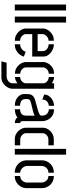

<svg xmlns="http://www.w3.org/2000/svg" viewBox="836 -1582 930 2641"><g transform="rotate(90 1300.5 -261.0)"><path d="M42 0V-705.2H123.6V0Z M208 0V-705.2H289.6V0Z M540.8 0Q499.2 0 467.5 -15.6Q435.8 -31.2 414.4 -54.7Q393 -78.2 382.3 -103Q371.6 -127.8 371.6 -146.6V-393Q371.6 -411.8 382.3 -436.3Q393 -460.8 414.3 -484.1Q435.6 -507.4 467.1 -522.5Q498.6 -537.6 539.8 -537.6V-464.4Q513 -464.4 492.7 -450.9Q472.4 -437.4 460.6 -418.9Q448.8 -400.4 448.8 -384.6V-314.2H683V-384.2Q683 -408.6 669 -426.8Q655 -445 633.4 -455.3Q611.8 -465.6 588.4 -465.6V-537.6Q627.6 -537.6 666.3 -518.6Q705 -499.6 731 -467.4Q757 -435.2 757 -394V-239.8H448.8V-146.6Q448.8 -133 460.6 -115.6Q472.4 -98.2 493.3 -85.1Q514.2 -72 540.8 -72ZM588.4 0V-73.4Q618.4 -73.4 639.6 -85.8Q660.8 -98.2 673.9 -115.7Q687 -133.2 691 -149.6L758 -124.8Q749.8 -92.8 727 -64.1Q704.2 -35.4 669.1 -17.7Q634 0 588.4 0Z M823 184.6 842 112.6H1029.2Q1061.2 111.4 1082.5 98.5Q1103.8 85.6 1114.5 68.3Q1125.2 51 1125.2 38V-37.2Q1119.4 -32.6 1107.4 -24.4Q1095.4 -16.2 1078 -9.7Q1060.6 -3.2 1038.2 -2.6V-73.2Q1061 -73.2 1080.7 -84.5Q1100.4 -95.8 1112.8 -113.7Q1125.2 -131.6 1125.2 -149.4V-392.4Q1125.2 -415.2 1111.3 -432.2Q1097.4 -449.2 1077.4 -458.4Q1057.4 -467.6 1038.2 -467.6V-540.4Q1057 -540.4 1074.4 -534.8Q1091.8 -529.2 1105.3 -521.7Q1118.8 -514.2 1125.2 -507.4V-540.4H1200.4V38Q1200.4 54.8 1190.5 79.3Q1180.6 103.8 1160.8 127.8Q1141 151.8 1111.3 168.2Q1081.6 184.6 1041.4 184.6ZM994 -2.6Q951.8 -2.6 921.4 -18.7Q891 -34.8 871.5 -58.3Q852 -81.8 842.4 -106.3Q832.8 -130.8 832.8 -148.2V-396.8Q832.8 -414.6 842.7 -438.9Q852.6 -463.2 872.1 -486.5Q891.6 -509.8 922 -525.1Q952.4 -540.4 994 -540.4V-467.6Q967.6 -467.6 947.8 -454.5Q928 -441.4 917.4 -424.2Q906.8 -407 906.8 -393.8V-149.2Q906.8 -135.4 917.3 -118Q927.8 -100.6 947.4 -87.8Q967 -75 994 -75Z M1434.2 -0.6Q1384.2 -0.6 1348 -19.4Q1311.8 -38.2 1292.4 -67.2Q1273 -96.2 1273 -125.4V-173.4Q1273 -187.6 1276.1 -204.5Q1279.2 -221.4 1289.9 -238.1Q1300.6 -254.8 1324 -267Q1340 -275.4 1369.5 -283.8Q1399 -292.2 1433.1 -300.8Q1467.2 -309.4 1498.3 -319Q1529.4 -328.6 1549.5 -339.2Q1569.6 -349.8 1569.6 -362.2V-381Q1569.6 -408.8 1556.4 -428.4Q1543.2 -448 1523.5 -458.3Q1503.8 -468.6 1482.4 -468.6V-539.4Q1538 -539.4 1573.9 -514.5Q1609.8 -489.6 1627.6 -453.3Q1645.4 -417 1645.4 -383.4V-106.8Q1645.4 -100.8 1649.9 -87.2Q1654.4 -73.6 1672.2 -73.6V-0.6Q1642 -0.6 1624.1 -10.9Q1606.2 -21.2 1593.4 -36.2Q1574.4 -18.4 1544 -9.5Q1513.6 -0.6 1482.8 -0.6V-72.6Q1505.6 -72.6 1525.4 -80.2Q1545.2 -87.8 1557.7 -106Q1570.2 -124.2 1570.2 -154.6V-273.2Q1549.4 -261.8 1517.6 -252.9Q1485.8 -244 1451.8 -236.7Q1417.8 -229.4 1391.1 -221.7Q1364.4 -214 1353.8 -204.4Q1342 -195.4 1342 -171.8V-142.8Q1342.6 -117.6 1354.6 -102.1Q1366.6 -86.6 1387.5 -79.6Q1408.4 -72.6 1434.2 -72.6ZM1348.6 -378.2 1280 -404.2Q1280 -442.8 1303 -473.3Q1326 -503.8 1361.7 -521.6Q1397.4 -539.4 1434.6 -539.4V-467.4Q1412.4 -467.4 1392.6 -456.5Q1372.8 -445.6 1360.7 -425.9Q1348.6 -406.2 1348.6 -378.2Z M1897 0Q1855.8 0 1825.7 -15.8Q1795.6 -31.6 1775.7 -55.3Q1755.8 -79 1746.1 -103.8Q1736.4 -128.6 1736.4 -146.6V-392.2Q1736.4 -415 1747.9 -440.1Q1759.4 -465.2 1780.5 -487Q1801.6 -508.8 1830.3 -522.6Q1859 -536.4 1894.4 -536.4H1979V-462H1895Q1872.8 -462 1853.9 -450.4Q1835 -438.8 1823.5 -421.6Q1812 -404.4 1812 -387.8V-148.6Q1812 -131.4 1824.6 -114.4Q1837.2 -97.4 1856.3 -86.1Q1875.4 -74.8 1895.8 -74.8H1979V0ZM2027.2 0V-705.8H2106.8L2106.4 0Z M2355.4 1Q2315.8 1 2284.2 -13.2Q2252.6 -27.4 2230.6 -50.8Q2208.6 -74.2 2196.8 -102.2Q2185 -130.2 2185 -157.8V-377.2Q2185 -404.8 2196.2 -433.2Q2207.4 -461.6 2229.3 -485.3Q2251.2 -509 2283 -523.3Q2314.8 -537.6 2355.4 -537.6V-462.8Q2325.4 -462.8 2304.7 -448.2Q2284 -433.6 2272.9 -411.7Q2261.8 -389.8 2261.8 -367V-167.6Q2261.8 -148.2 2273.8 -126.3Q2285.8 -104.4 2307 -89.1Q2328.2 -73.8 2355.4 -73.8ZM2400 1V-73.8Q2428.4 -73.8 2448.7 -88.5Q2469 -103.2 2479.8 -124.8Q2490.6 -146.4 2490.6 -166.4V-367Q2490.6 -389.2 2480 -411.1Q2469.4 -433 2449.1 -447.9Q2428.8 -462.8 2400 -462.8V-537.6Q2440.6 -537.6 2471.5 -523.3Q2502.4 -509 2524 -485.3Q2545.6 -461.6 2556.5 -433.2Q2567.4 -404.8 2567.4 -377.2V-157.8Q2567.4 -130.2 2555.9 -101.9Q2544.4 -73.6 2522.4 -50.5Q2500.4 -27.4 2469.7 -13.2Q2439 1 2400 1Z"/></g></svg>

Font: Stick No Bills ExtraLight
Style: Regular
Weight: 200
Designer: Kosala Senevirathne, Siva Puranthara, Lasantha Premarathna, Tharique Azeez
Foundry: mooniak
Version: Version 2.000